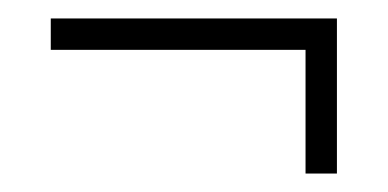

<svg xmlns="http://www.w3.org/2000/svg" viewBox="-20 -387 420 208"><path d="M311 -333H35V-367H345V-199H311Z"/></svg>

Font: Bebas Neue Book
Style: Regular
Weight: 400
Designer: Ryoichi Tsunekawa
Foundry: Ryoichi Tsunekawa
Version: Version 001.003